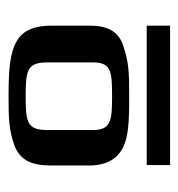

<svg xmlns="http://www.w3.org/2000/svg" viewBox="-4 -696 427 460"><g transform="rotate(-90 210.0 -466.5)"><path d="M378 -558C378 -581 374 -600 366 -615C344 -656 284 -660 210 -660C153 -660 128 -659 91 -646C54 -632 43 -602 43 -558V-465C43 -434 54 -408 73 -394C102 -371 153 -371 210 -371C266 -371 291 -372 329 -385C365 -396 378 -424 378 -465ZM210 -412C151 -412 128 -414 128 -458V-567C128 -616 147 -619 210 -619C271 -619 290 -615 290 -567V-458C290 -414 268 -412 210 -412ZM44 -273H378V-329H44Z"/></g></svg>

Font: Gamestation Extended
Style: Regular
Weight: 400
Width: 7
Designer: Jonas Hecksher
Foundry: Jonas Hecksher, Playtypeª, e-types AS
Version: Version 1.003